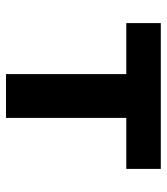

<svg xmlns="http://www.w3.org/2000/svg" viewBox="22 -578 556 640"><g transform="rotate(90 300.0 -258.0)"><path d="M227 -401H57V-516H543V-401H373V0H227Z"/></g></svg>

Font: iA Writer Duo V
Style: Regular
Weight: 400
Designer: Mike Abbink, Paul van der Laan, Pieter van Rosmalen, Oliver Reichenstein
Foundry: Information Architects Inc.
Version: Version 2.000